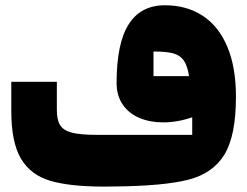

<svg xmlns="http://www.w3.org/2000/svg" viewBox="-20 -627 919 714"><path d="M22 -322.8H191.4V-218.3Q191.4 -180.7 203.9 -161.1Q216.3 -141.6 247.8 -133.5Q279.3 -125.5 341.3 -125.5H694.8V-190.9Q640.1 -171.9 586.4 -171.9Q537.6 -171.9 498.3 -188.5Q459 -205.1 436.3 -238.3Q413.6 -271.5 413.6 -318.4Q413.6 -465.8 458.5 -536.6Q503.4 -607.4 593.3 -607.4Q673.8 -607.4 733.4 -568.6Q793 -529.8 825.2 -453.6Q857.4 -377.4 857.4 -267.6Q857.4 -122.1 814.5 -52Q771.5 18.1 680.2 41.3Q588.9 64.5 410.6 66.4Q396 66.9 367.2 66.9Q239.3 66.9 166.5 45.2Q93.8 23.4 57.9 -37.1Q22 -97.7 22 -213.9ZM550.8 -435.5V-343.8H683.1Q676.8 -383.3 663.1 -402.6Q649.4 -421.9 623.8 -428.7Q598.1 -435.5 550.8 -435.5Z"/></svg>

Font: SG Kara Bold
Style: Regular
Weight: 400
Designer: Damoon Khanjanzadeh
Version: Version 1.000